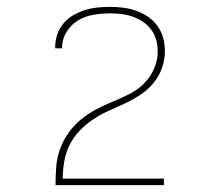

<svg xmlns="http://www.w3.org/2000/svg" viewBox="-20 -863 640 560"><path d="M142 -323V-324Q142 -350 144 -376.5Q146 -403 155 -428Q164 -453 179.5 -475Q195 -497 215.5 -514Q236 -531 259.5 -543.5Q283 -556 307.5 -566Q332 -576 356 -588Q380 -600 399 -618.5Q418 -637 429 -662Q440 -687 440 -713Q440 -730 435.5 -746.5Q431 -763 421 -776.5Q411 -790 397 -799.5Q383 -809 367 -814.5Q351 -820 334.5 -822Q318 -824 301 -824Q277 -824 253 -820Q229 -816 208.5 -804Q188 -792 174.5 -770.5Q161 -749 161 -725V-722H141V-726Q141 -745 147 -762.5Q153 -780 165 -794.5Q177 -809 193.5 -818.5Q210 -828 227.5 -833.5Q245 -839 263.5 -841Q282 -843 301 -843Q320 -843 339.5 -840.5Q359 -838 377.5 -831.5Q396 -825 412 -814Q428 -803 439.5 -787Q451 -771 456 -752Q461 -733 461 -713Q461 -688 452 -663.5Q443 -639 426.5 -619.5Q410 -600 388.5 -586Q367 -572 343.5 -561Q320 -550 296.5 -539.5Q273 -529 252 -515Q231 -501 213 -482.5Q195 -464 183.5 -441Q172 -418 167.5 -392.5Q163 -367 163 -342H458V-323Z"/></svg>

Font: Iosevka Aile Thin
Style: Regular
Weight: 100
Designer: Belleve Invis
Foundry: Belleve Invis
Version: Version 31.1.0; ttfautohint (v1.8.4)